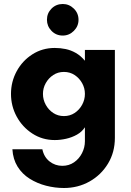

<svg xmlns="http://www.w3.org/2000/svg" viewBox="-20 -691 655 961"><path d="M300 250Q255 250 210.5 238.5Q166 227 128.5 203.5Q91 180 68 143Q45 106 42 56H192Q200 95 228 117Q256 139 292 139Q325 139 350.5 121.5Q376 104 390.5 75.5Q405 47 405 16V-54Q390 -31 365 -17Q340 -3 311 3.5Q282 10 254 10Q192 10 142 -22.5Q92 -55 63.5 -107.5Q35 -160 35 -221Q35 -282 63.5 -334.5Q92 -387 142 -419Q192 -451 254 -451Q282 -451 308.5 -445.5Q335 -440 359.5 -426Q384 -412 405 -387V-441H555V-1Q555 71 520.5 128Q486 185 428 217.5Q370 250 300 250ZM300 -110Q330 -110 353.5 -125.5Q377 -141 391 -166.5Q405 -192 405 -221Q405 -250 391 -275Q377 -300 353.5 -315.5Q330 -331 300 -331Q270 -331 246.5 -315.5Q223 -300 209 -275Q195 -250 195 -221Q195 -192 209 -166.5Q223 -141 246.5 -125.5Q270 -110 300 -110ZM294 -513Q260.6 -513 237.8 -536.5Q215 -560 215 -592Q215 -625 237.9 -648Q260.8 -671 294.3 -671Q326 -671 349.5 -648Q373 -625 373 -592Q373 -560 349.7 -536.5Q326.3 -513 294 -513Z"/></svg>

Font: Teachers
Style: Regular
Weight: 400
Designer: Alfredo Marco Pradil, Chank Diesel
Version: Version 1.001